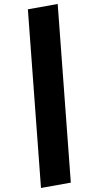

<svg xmlns="http://www.w3.org/2000/svg" viewBox="-20 -831 474 965"><path d="M270 -811 335.9 86.9 186 113.8 120.1 -784.2Z"/></svg>

Font: Fira Sans Compressed ExtraBold
Style: Italic
Weight: 800
Width: 3
Italic angle: -8°
Designer: Carrois Corporate & Edenspiekermann AG
Foundry: Carrois Corporate GbR & Edenspiekermann AG
Version: Version 4.203;PS 004.203;hotconv 1.0.88;makeotf.lib2.5.64775